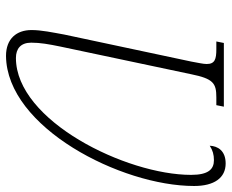

<svg xmlns="http://www.w3.org/2000/svg" viewBox="-86 -674 771 639"><g transform="rotate(90 299.5 -354.5)"><path d="M166 11C404 9 599 -372 599 -615C599 -682 572 -720 524 -720C481 -720 466 -693 465 -667C480 -677 495 -681 513 -681C543 -681 562 -663 562 -605C562 -389 382 -22 173 -22C142 -22 122 -38 122 -73C122 -103 127 -131 135 -170L227 -605C242 -679 257 -689 304 -689H330L335 -714H123L118 -689H144C177 -689 193 -684 193 -657C193 -645 189 -629 185 -606L95 -183C88 -144 80 -107 80 -74C80 -24 109 11 166 11Z"/></g></svg>

Font: Noto Serif Condensed ExtraLight
Style: Italic
Weight: 200
Width: 3
Italic angle: -12°
Designer: Monotype Design Team
Foundry: Monotype Imaging Inc.
Version: Version 2.013